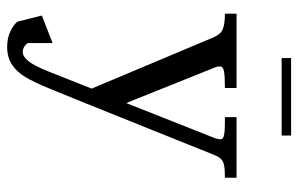

<svg xmlns="http://www.w3.org/2000/svg" viewBox="-166 -436 821 528"><g transform="rotate(90 244.0 -172.5)"><path d="M18.1 -381V-413H222.5V-381Q189.4 -381 176.2 -378.4Q163.1 -375.8 163.1 -367.6Q163.1 -363.8 164.1 -359.5Q165.1 -355.2 167.1 -350.8L263.9 -109.6L359.2 -350.4Q361.5 -356 362.4 -360.1Q363.4 -364.2 363.4 -368.9Q363.4 -374.5 357.2 -377.1Q351 -379.6 338.9 -380.3Q326.9 -381 302.6 -381V-413H469.2V-381Q446.5 -381 435.6 -378.9Q424.8 -376.9 418.1 -370.6Q411.5 -364.4 405.6 -349L264.2 2.8H231.4L83.5 -349Q75.1 -369.1 60.9 -375.1Q46.6 -381 18.1 -381ZM40 189.2 23.2 122.4 98.9 92.9V161Q103.1 167.4 109.7 171.2Q116.2 175 123 175Q136.1 175 148.9 159Q161.6 143 177.5 103.1L229.8 -28.8L264.2 2.8L223.5 102.8Q206.6 144 192.4 167.8Q178.1 191.5 158.1 204.6Q138.1 217.8 109.2 217.8Q86.1 217.8 67.4 209.3Q48.6 200.9 40 189.2ZM140.2 -563H353.2V-537H140.2Z"/></g></svg>

Font: Didactic
Style: Regular
Weight: 400
Designer: Tyler Finck
Foundry: Etcetera Type Co
Version: Version 3.007;FEAKit 1.0